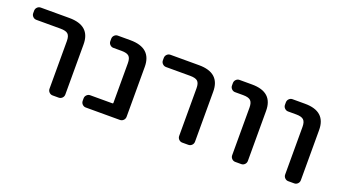

<svg xmlns="http://www.w3.org/2000/svg" viewBox="-50 -924 2257 1280"><g transform="rotate(20 1078.5 -283.5)"><path d="M72.3 -458Q57.6 -458 47.4 -468.3Q37.1 -478.5 37.1 -492.2V-509.8Q37.1 -524.4 47.4 -534.7Q57.6 -544.9 72.3 -544.9H274.4Q424.8 -544.9 423.8 -410.2V-56.6Q423.8 -42 413.6 -31.7Q403.3 -21.5 388.7 -21.5H345.7Q332 -21.5 321.8 -31.7Q311.5 -42 311.5 -56.6V-394.5Q311.5 -430.7 296.4 -444.3Q281.2 -458 243.2 -458Z M581.1 -21.5Q567.4 -21.5 557.1 -31.7Q546.9 -42 546.9 -56.6V-74.2Q546.9 -87.9 557.1 -98.1Q567.4 -108.4 581.1 -108.4H739.3Q744.1 -108.4 744.1 -113.3V-394.5Q744.1 -430.7 729 -444.3Q713.9 -458 676.8 -458H618.2Q604.5 -458 594.2 -468.3Q584 -478.5 584 -492.2V-509.8Q584 -524.4 594.2 -534.7Q604.5 -544.9 618.2 -544.9H707Q858.4 -544.9 858.4 -410.2V-56.6Q858.4 -42 848.1 -31.7Q837.9 -21.5 823.2 -21.5Z M992.2 -458Q977.5 -458 967.3 -468.3Q957 -478.5 957 -492.2V-509.8Q957 -524.4 967.3 -534.7Q977.5 -544.9 992.2 -544.9H1194.3Q1344.7 -544.9 1343.8 -410.2V-56.6Q1343.8 -42 1333.5 -31.7Q1323.2 -21.5 1308.6 -21.5H1265.6Q1252 -21.5 1241.7 -31.7Q1231.4 -42 1231.4 -56.6V-394.5Q1231.4 -430.7 1216.3 -444.3Q1201.2 -458 1163.1 -458Z M1481.4 -458Q1467.8 -458 1457.5 -468.3Q1447.3 -478.5 1447.3 -492.2V-509.8Q1447.3 -524.4 1457.5 -534.7Q1467.8 -544.9 1481.4 -544.9H1570.3Q1719.7 -544.9 1718.8 -410.2V-56.6Q1718.8 -42 1708.5 -31.7Q1698.2 -21.5 1684.6 -21.5H1641.6Q1627.9 -21.5 1617.7 -31.7Q1607.4 -42 1607.4 -56.6V-394.5Q1607.4 -429.7 1592.3 -443.8Q1577.1 -458 1539.1 -458Z M1857.4 -458Q1843.8 -458 1833.5 -468.3Q1823.2 -478.5 1823.2 -492.2V-509.8Q1823.2 -524.4 1833.5 -534.7Q1843.8 -544.9 1857.4 -544.9H1946.3Q2095.7 -544.9 2094.7 -410.2V-56.6Q2094.7 -42 2084.5 -31.7Q2074.2 -21.5 2060.5 -21.5H2017.6Q2003.9 -21.5 1993.7 -31.7Q1983.4 -42 1983.4 -56.6V-394.5Q1983.4 -429.7 1968.3 -443.8Q1953.1 -458 1915 -458Z"/></g></svg>

Font: Gen Jyuu GothicL Medium
Style: Regular
Weight: 500
Designer: [Source Han Sans]
Ryoko NISHIZUKA  (kana & ideographs); Paul D. Hunt (Latin, Greek & Cyrillic); Wenlong ZHANG  (bopomofo
Version: Version 1.002.20150607